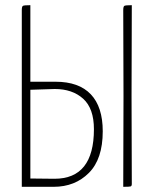

<svg xmlns="http://www.w3.org/2000/svg" viewBox="-20 -720 592 740"><path d="M64 -681Q64 -695 68.5 -697.5Q73 -700 97 -700V-405H194Q284 -405 330 -356.5Q376 -308 376 -214Q376 -107 322.5 -53.5Q269 0 187 0H64ZM455 0Q456 -169 456 -350L455 -681Q455 -695 459.5 -697.5Q464 -700 488 -700Q487 -507 487 -350L488 -11Q488 -3 483.5 -1.5Q479 0 455 0ZM97 -32 190 -31Q342 -31 342 -222Q342 -302 300.5 -339.5Q259 -377 191 -377L97 -374Z"/></svg>

Font: Yanone Kaffeesatz Thin
Style: Regular
Weight: 250
Designer: Yanone (Cyrillic: Daniel Pouzeot)
Foundry: Yanone
Version: Version 1.003;PS 001.003;hotconv 1.0.88;makeotf.lib2.5.64775